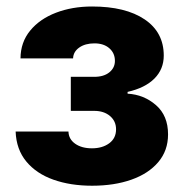

<svg xmlns="http://www.w3.org/2000/svg" viewBox="-20 -573 578 603"><path d="M29.1 -159.8H195Q195.7 -136 216.1 -121.6Q236.5 -107.2 268.8 -107.2Q301.5 -107.2 323 -123Q344.5 -138.8 344.5 -166.9Q344.5 -192.5 325.5 -208.6Q306.5 -224.8 275.9 -224.8H202.4V-331.7H275.9Q306.1 -331.7 323.5 -345.9Q340.9 -360.1 340.9 -381.7Q340.9 -406.2 323.3 -421.5Q305.8 -436.8 276.6 -436.8Q247.5 -436.8 228.9 -423.7Q210.2 -410.5 209.5 -389.6H44.4Q44.7 -440.3 74.8 -476.9Q104.8 -513.5 155.7 -533Q206.7 -552.6 269.2 -552.6Q374.3 -552.6 434.3 -512.1Q494.3 -471.6 494.3 -398.4Q494.3 -355.8 465 -326.3Q435.7 -296.9 380.7 -284.4V-278.8Q431.8 -275.9 469.8 -242.9Q507.8 -209.9 507.8 -150.9Q507.8 -100.1 477.1 -63.9Q446.4 -27.7 392.6 -8.7Q338.8 10.3 269.2 10.3Q201.3 10.3 147.7 -8.7Q94.1 -27.7 62.7 -65.7Q31.2 -103.7 29.1 -159.8Z"/></svg>

Font: Inter UI Extra Bold
Style: Regular
Weight: 800
Designer: Rasmus Andersson
Foundry: rsms
Version: 3.2;8d6f07862